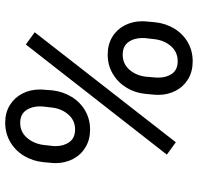

<svg xmlns="http://www.w3.org/2000/svg" viewBox="-31 -731 772 750"><g transform="rotate(-90 355.0 -356.0)"><path d="M96.7 -573.7Q101.1 -615.2 121.6 -648.9Q142.1 -682.6 175.8 -702.1Q209.5 -721.7 250.5 -721.7Q290 -721.7 319.3 -703.6Q348.6 -685.5 364.5 -654.8Q380.4 -624 380.4 -585.9Q380.4 -578.1 379.9 -574.2L377 -536.6Q372.1 -495.6 351.6 -462.2Q331.1 -428.7 297.9 -409.4Q264.6 -390.1 223.6 -390.1Q184.6 -390.1 154.8 -408Q125 -425.8 108.9 -456.8Q92.8 -487.8 92.8 -525.4Q92.8 -532.7 93.3 -536.6ZM159.7 -535.6Q159.2 -532.2 159.2 -524.9Q159.2 -492.7 175.3 -470.7Q191.4 -448.7 224.1 -448.7Q259.3 -448.7 282 -474.4Q304.7 -500 309.6 -536.6L314 -574.7Q314.5 -578.6 314.5 -585.9Q314.5 -618.7 298.6 -640.9Q282.7 -663.1 250 -663.1Q214.8 -663.1 192.1 -637Q169.4 -610.8 164.1 -574.2ZM604 -606.4 174.3 -55.2 126 -90.3 556.2 -641.1ZM363.3 -173.8Q367.2 -214.8 387.9 -248.5Q408.7 -282.2 442.1 -301.8Q475.6 -321.3 516.6 -321.3Q556.2 -321.3 585.7 -303.5Q615.2 -285.6 631.1 -254.6Q647 -223.6 647 -186Q647 -178.2 646.5 -174.3L643.1 -136.2Q638.7 -94.7 618.4 -61.3Q598.1 -27.8 564.9 -8.5Q531.7 10.7 490.2 10.7Q450.7 10.7 421.1 -7.1Q391.6 -24.9 375.5 -55.7Q359.4 -86.4 359.4 -124.5Q359.4 -132.3 359.9 -136.2ZM427.2 -134.8Q426.8 -130.9 426.8 -123.5Q426.8 -91.3 442.4 -69.6Q458 -47.9 490.7 -47.9Q526.4 -47.9 549.1 -73.5Q571.8 -99.1 576.7 -136.2L581.1 -174.8Q581.5 -178.2 581.5 -185.5Q581.5 -218.8 565.4 -240.7Q549.3 -262.7 516.6 -262.7Q481 -262.7 458.3 -237.1Q435.5 -211.4 430.7 -174.3Z"/></g></svg>

Font: Mardoto
Style: Italic
Weight: 400
Italic angle: -12°
Designer: Christian Robertson, Vahan Hovhannisyan
Foundry: Google
Version: Version 1.000